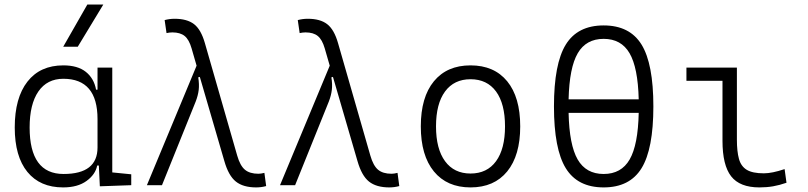

<svg xmlns="http://www.w3.org/2000/svg" viewBox="-20 -815 3556 845"><path d="M257.8 9.8Q156.2 9.8 100.6 -58.3Q44.9 -126.5 44.9 -253.9Q44.9 -384.3 100.8 -455.8Q156.7 -527.3 258.8 -527.3Q321.8 -527.3 357.7 -498.8Q393.6 -470.2 402.8 -420.4H409.2V-517.6H474.1V-56.2L557.6 -47.9V0L419.4 4.9L415 -86.4H407.7Q399.9 -46.9 360.8 -18.6Q321.8 9.8 257.8 9.8ZM110.4 -253.9Q110.4 -49.3 259.8 -49.3Q409.2 -49.3 409.2 -166V-291Q409.2 -468.3 258.8 -468.3Q187.5 -468.3 148.9 -412.4Q110.4 -356.4 110.4 -253.9ZM258.3 -609.4 364.3 -794.9H434.6L322.3 -609.4Z M626.5 0 845.2 -525.9 823.2 -602.1Q812 -641.1 792.5 -656.7Q772.9 -672.4 738.8 -672.4Q726.6 -672.4 712.9 -669.4L704.6 -726.6Q726.1 -732.4 748.5 -732.4Q803.2 -732.4 834 -708.7Q864.7 -685.1 881.8 -625L1023.9 -130.4Q1036.6 -85.9 1057.9 -68.1Q1079.1 -50.3 1117.2 -50.3Q1127.9 -50.3 1143.6 -54.2L1151.4 3.9Q1129.9 9.8 1107.4 9.8Q1050.3 9.8 1018.1 -15.9Q985.8 -41.5 967.3 -106.4L859.4 -476.6L852.5 -474.6Q857.4 -443.4 854.5 -419.2Q851.6 -395 841.3 -368.2L692.9 0Z M1212.4 0 1431.2 -525.9 1409.2 -602.1Q1397.9 -641.1 1378.4 -656.7Q1358.9 -672.4 1324.7 -672.4Q1312.5 -672.4 1298.8 -669.4L1290.5 -726.6Q1312 -732.4 1334.5 -732.4Q1389.2 -732.4 1419.9 -708.7Q1450.7 -685.1 1467.8 -625L1609.9 -130.4Q1622.6 -85.9 1643.8 -68.1Q1665 -50.3 1703.1 -50.3Q1713.9 -50.3 1729.5 -54.2L1737.3 3.9Q1715.8 9.8 1693.4 9.8Q1636.2 9.8 1604 -15.9Q1571.8 -41.5 1553.2 -106.4L1445.3 -476.6L1438.5 -474.6Q1443.4 -443.4 1440.4 -419.2Q1437.5 -395 1427.2 -368.2L1278.8 0Z M2050.8 9.8Q1947.3 9.8 1889.6 -60.5Q1832 -130.9 1832 -258.8Q1832 -387.2 1889.6 -457.3Q1947.3 -527.3 2050.8 -527.3Q2154.8 -527.3 2212.2 -457.3Q2269.5 -387.2 2269.5 -258.8Q2269.5 -130.9 2212.2 -60.5Q2154.8 9.8 2050.8 9.8ZM2050.8 -51.3Q2123.5 -51.3 2163.1 -105.5Q2202.6 -159.7 2202.6 -258.8Q2202.6 -358.4 2163.1 -412.4Q2123.5 -466.3 2050.8 -466.3Q1978.5 -466.3 1938.7 -412.4Q1898.9 -358.4 1898.9 -258.8Q1898.9 -159.7 1938.7 -105.5Q1978.5 -51.3 2050.8 -51.3Z M2636.7 9.8Q2522 9.8 2470 -74.7Q2418 -159.2 2418 -346.7Q2418 -534.2 2470 -618.7Q2522 -703.1 2636.7 -703.1Q2751.5 -703.1 2803.5 -618.7Q2855.5 -534.2 2855.5 -346.7Q2855.5 -159.2 2803.5 -74.7Q2751.5 9.8 2636.7 9.8ZM2636.7 -644Q2559.6 -644 2522.7 -580.8Q2485.8 -517.6 2482.4 -377.9H2791Q2787.6 -517.6 2750.7 -580.8Q2713.9 -644 2636.7 -644ZM2636.7 -49.3Q2714.4 -49.3 2751.2 -113.3Q2788.1 -177.2 2791 -318.4H2482.4Q2485.4 -177.2 2522.2 -113.3Q2559.1 -49.3 2636.7 -49.3Z M3322.3 9.8Q3235.8 9.8 3197.8 -39.1Q3159.7 -87.9 3159.7 -195.3V-459.5H3001V-517.6H3223.1V-200.2Q3223.1 -148.4 3232.2 -115.7Q3241.2 -83 3266.6 -67.6Q3292 -52.2 3341.8 -52.2Q3377.9 -52.2 3433.1 -70.8L3441.4 -10.7Q3410.6 0 3382.6 4.9Q3354.5 9.8 3322.3 9.8Z"/></svg>

Font: Caskaydia Cove Light
Style: Regular
Weight: 300
Monospace: yes
Designer: Aaron Bell
Foundry: Saja Typeworks
Version: Version 4.300; ttfautohint (v1.8.3)